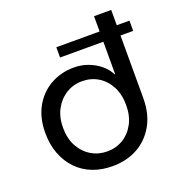

<svg xmlns="http://www.w3.org/2000/svg" viewBox="-133 -843 906 967"><g transform="rotate(-20 319.5 -359.0)"><path d="M245 -593V-648H637V-593ZM308 12Q250 12 202 -6.5Q154 -25 119 -61Q84 -97 64.5 -147.5Q45 -198 45 -261Q45 -341 77.5 -399.5Q110 -458 166.5 -490Q223 -522 293 -522Q332 -522 367.5 -509Q403 -496 431 -473Q459 -450 475 -419H477V-730H569V-258Q569 -173 534.5 -112.5Q500 -52 441.5 -20Q383 12 308 12ZM308 -67Q355 -67 393 -90Q431 -113 453.5 -155Q476 -197 476 -254Q476 -312 453.5 -354.5Q431 -397 393 -420Q355 -443 307 -443Q260 -443 221.5 -419Q183 -395 160.5 -353Q138 -311 138 -255Q138 -197 161 -155Q184 -113 222.5 -90Q261 -67 308 -67Z"/></g></svg>

Font: MuseoModerno Thin
Style: Regular
Weight: 400
Version: Version 1.003